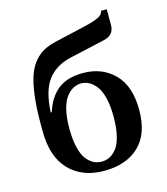

<svg xmlns="http://www.w3.org/2000/svg" viewBox="-106 -771 750 863"><g transform="rotate(-15 269.0 -339.5)"><path d="M272.9 9.8Q170.9 9.8 110.8 -53Q50.8 -115.7 50.8 -235.8V-270Q50.8 -344.2 57.9 -399.2Q64.9 -454.1 77.6 -490.5Q90.3 -526.9 111.3 -551Q132.3 -575.2 156.2 -587.6Q180.2 -600.1 213.9 -607.9L357.9 -641.1Q400.9 -651.4 421.1 -661.4Q441.4 -671.4 444.8 -689H471.2V-615.2Q471.2 -569.3 422.9 -558.1L253.9 -520Q187 -503.9 149.9 -455.3Q112.8 -406.7 107.9 -306.2H112.8Q134.3 -373.5 177.5 -406.7Q220.7 -439.9 293 -439.9Q381.8 -439.9 438.5 -382.8Q495.1 -325.7 495.1 -214.8Q495.1 -102.5 435.5 -46.4Q376 9.8 272.9 9.8ZM376 -214.8Q376 -265.1 366.9 -302Q357.9 -338.9 342.3 -358.9Q326.7 -378.9 309.3 -387.9Q292 -397 272.9 -397Q253.9 -397 236.6 -387.9Q219.2 -378.9 203.6 -358.9Q188 -338.9 179 -302Q169.9 -265.1 169.9 -214.8Q169.9 -163.1 179 -125.7Q188 -88.4 203.6 -69.1Q219.2 -49.8 236.3 -41.5Q253.4 -33.2 272.9 -33.2Q292.5 -33.2 309.6 -41.5Q326.7 -49.8 342.3 -69.1Q357.9 -88.4 366.9 -125.7Q376 -163.1 376 -214.8Z"/></g></svg>

Font: El Messiri SemiBold
Style: Regular
Weight: 600
Designer: Mohamed Gaber
Foundry: Kief Type Foundry
Version: Version 2.007;PS 002.007;hotconv 1.0.88;makeotf.lib2.5.64775